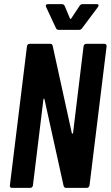

<svg xmlns="http://www.w3.org/2000/svg" viewBox="-20 -913 538 933"><path d="M379 -776 456 -879C462 -888 459 -893 450 -893H382C376 -893 370 -890 367 -885L326 -823C324 -820 322 -820 320 -823L294 -885C292 -890 286 -893 280 -893H213C205 -893 200 -888 204 -879L252 -776C255 -770 259 -768 265 -768H365C371 -768 376 -771 379 -776ZM386 -688 335 -267C335 -263 330 -262 329 -266L236 -690C235 -696 231 -700 225 -700H124C117 -700 112 -695 111 -688L28 -12C27 -5 31 0 38 0H127C134 0 139 -5 140 -12L191 -430C191 -434 196 -435 196 -431L289 -10C291 -4 294 0 301 0H402C408 0 414 -5 415 -12L498 -688C499 -695 494 -700 488 -700H399C392 -700 387 -695 386 -688Z"/></svg>

Font: Barlow Condensed SemiBold
Style: Italic
Weight: 600
Width: 3
Italic angle: -7°
Designer: Jeremy Tribby
Foundry: Tribby Type
Version: Version 1.422;hotconv 1.0.109;makeotfexe 2.5.65596